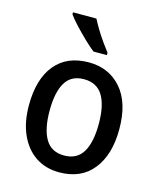

<svg xmlns="http://www.w3.org/2000/svg" viewBox="-115 -849 784 942"><g transform="rotate(15 276.5 -378.0)"><path d="M506 -270Q506 -141 446 -65.5Q386 10 275 10Q206 10 155 -24Q104 -58 75.5 -121Q47 -184 47 -270Q47 -403 107 -476Q167 -549 278 -549Q380 -549 443 -477Q506 -405 506 -270ZM152 -270Q152 -177 182 -126.5Q212 -76 277 -76Q342 -76 372 -126Q402 -176 402 -270Q402 -364 371.5 -413.5Q341 -463 276 -463Q211 -463 181.5 -413.5Q152 -364 152 -270ZM257 -766Q268 -744 285 -716Q302 -688 320.5 -662Q339 -636 353 -618V-606H285Q263 -623 233.5 -651.5Q204 -680 177.5 -708.5Q151 -737 138 -756V-766Z"/></g></svg>

Font: Noto Sans Gurmukhi UI SemiCondensed Medium
Style: Regular
Weight: 500
Width: 4
Designer: Jelle Bosma - Monotype Design Team
Foundry: Monotype Imaging Inc.
Version: Version 2.004; ttfautohint (v1.8.4.7-5d5b)